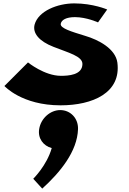

<svg xmlns="http://www.w3.org/2000/svg" viewBox="-20 -604 763 1132"><path d="M335 45C395 45 442 93 440 157C436 289 334 413 229 508L176 450C176 450 256 372 285 269C235 256 202 211 211 157C221 93 277 45 335 45ZM418 -584C319 -584 206 -539 184 -459C171 -409 210 -361 295 -328C383 -293 467 -273 466 -226C465 -161 382 -157 339 -157C242 -157 145 -236 145 -236L6 -97C6 -97 108 17 337 17C527 17 695 -57 672 -235C661 -316 563 -369 481 -393C400 -418 335 -437 338 -463C342 -487 371 -503 422 -503C490 -503 558 -472 558 -472L612 -548C612 -548 529 -584 418 -584Z"/></svg>

Font: Hussar Milosc
Style: Bold
Weight: 700
Foundry: Cannot Into Space Fonts
Version: Version 1.02